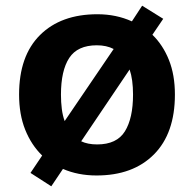

<svg xmlns="http://www.w3.org/2000/svg" viewBox="-20 -606 682 674"><path d="M594 -274Q594 -138 520.5 -64Q447 10 319 10Q254 10 201 -13L160 48L87 1L128 -60Q90 -97 68.5 -150.5Q47 -204 47 -274Q47 -410 120.5 -483Q194 -556 322 -556Q388 -556 443 -531L479 -586L553 -540L515 -484Q552 -448 573 -395.5Q594 -343 594 -274ZM194 -274Q194 -247 197 -223.5Q200 -200 207 -181L379 -434Q354 -447 320 -447Q252 -447 223 -402.5Q194 -358 194 -274ZM447 -274Q447 -327 435 -362L265 -110Q288 -99 321 -99Q390 -99 418.5 -145Q447 -191 447 -274Z"/></svg>

Font: Noto Sans Cherokee
Style: Bold
Weight: 700
Designer: Monotype Design Team
Foundry: Monotype Imaging Inc.
Version: Version 2.001; ttfautohint (v1.8.4.7-5d5b)